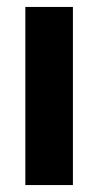

<svg xmlns="http://www.w3.org/2000/svg" viewBox="-20 -533 283 553"><path d="M53 0H190V-513H53Z"/></svg>

Font: Vanilla Cream ExtraBold
Style: Regular
Weight: 800
Designer: Jeremy Tribby, Jinavaṁso
Foundry: Tribby Type
Version: Version 1.422;Glyphs 3.1.2 (3151)